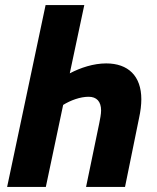

<svg xmlns="http://www.w3.org/2000/svg" viewBox="-20 -734 615 754"><path d="M8 0H160L228 -322C257 -340 295 -354 328 -354C359 -354 377 -336 377 -300C377 -286 373 -266 370 -251L318 0H471L526 -270C532 -297 535 -323 535 -344C535 -436 483 -485 397 -485C347 -485 296 -468 254 -446L311 -714H159Z"/></svg>

Font: Noto Sans Display SemiCondensed Extra
Style: Italic
Weight: 800
Width: 4
Italic angle: -12°
Designer: Monotype Design Team
Foundry: Monotype Imaging Inc.
Version: Version 1.900